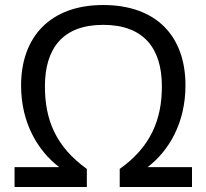

<svg xmlns="http://www.w3.org/2000/svg" viewBox="-20 -745 822 765"><path d="M38 0H326V-72C202 -161 159 -268 159 -401C159 -553 231 -646 391 -646C552 -646 625 -553 625 -401C625 -269 581 -160 457 -72V0H745V-79H568C653 -144 719 -255 719 -405C719 -601 603 -725 391 -725C182 -725 64 -600 64 -404C64 -255 131 -144 216 -79H38Z"/></svg>

Font: Noto Sans Math
Style: Regular
Weight: 400
Designer: Monotype Design Team, Delve Withrington, Jeff Kellem
Foundry: Monotype Imaging Inc., Delve Fonts LLC
Version: Version 3.000